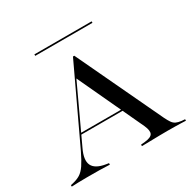

<svg xmlns="http://www.w3.org/2000/svg" viewBox="-165 -843 993 996"><g transform="rotate(-30 331.5 -345.5)"><path d="M137.1 -146Q108.9 -87.1 124.6 -54Q140.3 -21 201.6 -11.3L216.9 -8.9V0Q190.3 -1.6 155.6 -2Q121 -2.4 80.6 -2.4Q50 -2.4 28.2 -1.6Q6.5 -0.8 -11.3 0V-8.9L0 -11.3Q28.2 -17.7 47.2 -29.4Q66.1 -41.1 83.1 -66.1Q100 -91.1 121.8 -136.3L331.5 -581.5H339.5L581.5 -69.4Q591.9 -48.4 600.4 -36.3Q608.9 -24.2 621 -18.5Q633.1 -12.9 651.6 -10.5L672.6 -8.9V0Q660.5 -0.8 644 -1.2Q627.4 -1.6 607.3 -2Q587.1 -2.4 563.7 -2.4H562.9H562.1Q538.7 -2.4 516.9 -2Q495.2 -1.6 475.8 -1.2Q456.5 -0.8 439.5 -0.4Q422.6 0 408.9 0V-8.9L433.1 -11.3Q471 -15.3 479.4 -31.5Q487.9 -47.6 472.6 -82.3L287.9 -478.2L296.8 -488.7ZM160.5 -208.9 165.3 -217.7H450.8L454 -208.9ZM163.7 -682.3V-691.1H506.5V-682.3Z"/></g></svg>

Font: Playfair 144pt SemiExpanded Medium
Style: Regular
Weight: 500
Width: 6
Designer: Claus Eggers Sørensen
Foundry: Claus Eggers Sørensen
Version: Version 2.203